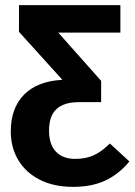

<svg xmlns="http://www.w3.org/2000/svg" viewBox="-20 -712 527 748"><path d="M484 -83Q444 -34 391 -9Q338 16 265 16Q190 16 135.5 -11.5Q81 -39 51.5 -88Q22 -137 22 -200Q22 -291 74 -343.5Q126 -396 223 -401L54 -588V-692H449V-585H207L374 -397V-314H287Q229 -314 200 -287Q171 -260 171 -203Q171 -150 197.5 -121.5Q224 -93 273 -93Q314 -93 345 -107Q376 -121 408 -153Z"/></svg>

Font: Fira Sans Condensed SemiBold
Style: Regular
Weight: 600
Width: 3
Designer: bBox Type GmbH & Carrois Corporate GbR & Edenspiekermann AG
Foundry: bBox Type GmbH & Carrois Corporate GbR & Edenspiekermann AG
Version: Version 4.301